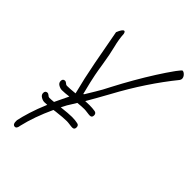

<svg xmlns="http://www.w3.org/2000/svg" viewBox="-242 -757 983 983"><g transform="rotate(45 249.5 -265.5)"><path d="M85 -56Q73 -56 60 -64Q47 -72 47 -85Q47 -102 63 -102Q68 -102 75 -96Q81 -90 87 -90Q101 -90 119 -92Q136 -129 155 -167Q125 -163 105 -163Q93 -163 80 -170.5Q67 -178 67 -192Q67 -209 83 -209Q88 -209 95 -203Q101 -197 107 -197Q128 -197 166 -201Q144 -286 126 -380.5Q108 -475 91 -569Q105 -604 116 -604Q122 -604 125 -591Q127 -553 138 -510Q149 -467 159 -403Q165 -363 170 -338Q175 -313 179 -296Q183 -279 187 -263.5Q191 -248 196 -227Q196 -225 201 -230Q212 -249 231 -279.5Q250 -310 272 -354Q298 -404 329 -458Q360 -512 390 -559Q420 -606 441 -635Q442 -637 448.5 -645.5Q455 -654 462 -662.5Q469 -671 471 -671Q480 -671 489.5 -661Q499 -651 499 -639Q499 -633 494 -626Q442 -562 391.5 -486Q341 -410 294 -323Q277 -292 260.5 -263Q244 -234 229 -208Q247 -209 259 -209Q280 -209 299 -206Q313 -203 313 -188Q313 -172 298 -172Q294 -172 289 -172.5Q284 -173 277 -174Q270 -175 264.5 -175.5Q259 -176 255 -176Q237 -176 207 -173Q199 -161 192 -148.5Q185 -136 178 -126Q170 -111 163 -97Q214 -103 239 -103Q262 -103 279 -99Q293 -97 293 -81Q293 -65 278 -65Q274 -65 269 -65.5Q264 -66 257 -67Q250 -68 244.5 -68.5Q239 -69 235 -69Q210 -69 160 -63Q153 -62 146 -61Q102 34 83 116Q80 140 67 140Q49 140 51 108Q57 79 70 37Q83 -5 105 -57Q94 -56 85 -56Z"/></g></svg>

Font: Square Peg
Style: Regular
Weight: 400
Designer: Robert E. Leuschke
Foundry: Robert E. Leuschke
Version: Version 1.010; ttfautohint (v1.8.4.7-5d5b)